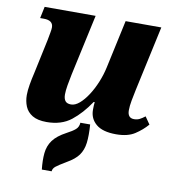

<svg xmlns="http://www.w3.org/2000/svg" viewBox="-85 -611 839 927"><g transform="rotate(10 334.0 -148.0)"><path d="M164 10Q120 10 94.5 -5.5Q69 -21 58.5 -46.5Q48 -72 48 -102Q48 -124 53 -153.5Q58 -183 65 -212L101 -381Q105 -403 108 -419Q111 -435 111 -444Q111 -479 65 -479H47L59 -536H309L244 -237Q238 -209 233.5 -182Q229 -155 229 -137Q229 -116 237.5 -105Q246 -94 266 -94Q286 -94 307 -112Q328 -130 347.5 -160Q367 -190 382 -226.5Q397 -263 405 -300L456 -536H631L562 -218Q556 -190 551 -163Q546 -136 546 -115Q546 -77 578 -77Q593 -77 605 -83Q617 -89 631 -100L656 -64Q631 -35 596.5 -12.5Q562 10 505 10Q439 10 407 -17Q375 -44 375 -87Q375 -99 375.5 -108Q376 -117 377 -125H372Q332 -65 284.5 -27.5Q237 10 164 10ZM182 240Q177 195 180.5 159.5Q184 124 204 96.5Q224 69 269 45Q296 31 310.5 18.5Q325 6 326 -15H374Q378 39 373.5 75Q369 111 351 136Q333 161 294 183Q257 205 244 215.5Q231 226 230 240Z"/></g></svg>

Font: Noto Serif ExtraBold
Style: Italic
Weight: 800
Italic angle: -12°
Designer: Monotype Design Team
Foundry: Monotype Imaging Inc.
Version: Version 2.013